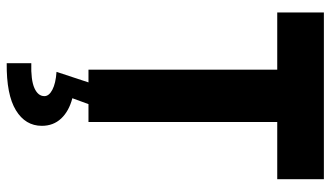

<svg xmlns="http://www.w3.org/2000/svg" viewBox="-232 -528 1010 587"><g transform="rotate(90 273.5 -235.0)"><path d="M193.4 -577.1H18.6V-719.7H528.3V-577.1H353.5V0H193.4ZM274.4 134.8Q274.4 120.6 254.9 110.4Q235.4 100.1 200.2 97.7L232.4 0H298.8L280.8 49.3Q320.3 59.6 342.8 83.5Q365.2 107.4 365.2 142.6Q365.2 192.9 317.6 221.9Q270 251 173.8 250V174.8Q225.1 176.3 249.8 165.3Q274.4 154.3 274.4 134.8Z"/></g></svg>

Font: Reddit Sans Chocolate ExtraBold
Style: Regular
Weight: 800
Designer: Stephen Hutchings
Foundry: Reddit
Version: Version 1.011